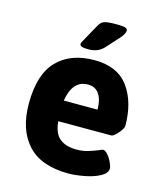

<svg xmlns="http://www.w3.org/2000/svg" viewBox="-109 -800 758 890"><g transform="rotate(15 269.5 -355.0)"><path d="M42 -258Q42 -399 106.5 -465Q171 -531 285 -531Q396 -531 448.5 -459Q501 -387 501 -273Q501 -261 480.5 -237.5Q460 -214 450 -214H195Q200 -157 229 -133Q258 -109 310 -109Q338 -109 361 -115.5Q384 -122 409 -132Q425 -140 431 -140Q441 -140 453.5 -125.5Q466 -111 474.5 -92.5Q483 -74 483 -64Q483 -41 452 -24.5Q421 -8 378 0Q335 8 303 8Q171 8 106.5 -62.5Q42 -133 42 -258ZM357 -313Q357 -359 339 -386.5Q321 -414 285 -414Q211 -414 195 -313ZM202 -587Q202 -592 207 -600.5Q212 -609 215 -615L255 -687Q265 -706 280 -712Q295 -718 340 -718Q370 -718 381.5 -714.5Q393 -711 393 -701Q393 -687 374 -665L317 -602Q302 -586 284 -579Q266 -572 243 -572Q219 -572 210.5 -576Q202 -580 202 -587Z"/></g></svg>

Font: Asap-Bold
Style: Bold
Weight: 700
Designer: Pablo Cosgaya
Foundry: Omnibus-Type
Version: Version 2.000; ttfautohint (v1.8)